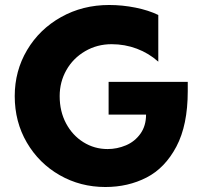

<svg xmlns="http://www.w3.org/2000/svg" viewBox="-20 -735 811 769"><path d="M411 -138Q358 -138 314 -165.5Q270 -193 244.5 -241Q219 -289 219 -350Q219 -407 246 -454.5Q273 -502 321 -530Q369 -558 427 -558Q480 -558 528 -540Q576 -522 614 -488V-675Q575 -694 522.5 -704.5Q470 -715 417 -715Q311 -715 224.5 -666.5Q138 -618 88.5 -534.5Q39 -451 39 -350Q39 -247 87.5 -164Q136 -81 219 -33.5Q302 14 402 14Q493 14 567 -24Q641 -62 686.5 -148Q732 -234 732 -370V-407H415V-276H565Q565 -231 542.5 -199.5Q520 -168 484.5 -153Q449 -138 411 -138Z"/></svg>

Font: Geom ExtraBold
Style: Bold
Weight: 800
Version: Version 1.102